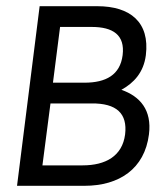

<svg xmlns="http://www.w3.org/2000/svg" viewBox="-20 -600 510 620"><path d="M35 0H253C365 0 447 -55 461 -166C471 -245 432 -289 372 -310C412 -332 444 -366 451 -422C464 -528 401 -580 294 -580H108ZM247 -66H117L143 -266H275C357 -267 392 -233 384 -166C375 -96 321 -66 247 -66ZM376 -422C368 -358 322 -333 253 -333H151L174 -513H276C345 -513 384 -487 376 -422Z"/></svg>

Font: Charger
Style: It
Weight: 400
Designer: Jasper
Foundry: Cannot Into Space Fonts
Version: Version 0.98